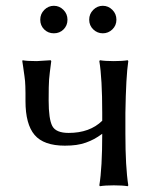

<svg xmlns="http://www.w3.org/2000/svg" viewBox="-20 -640 550 663"><path d="M68 -291Q68 -307 68 -319Q68 -331 67.5 -342.5Q67 -354 66.5 -360Q66 -366 64.5 -377Q63 -388 62.5 -391Q62 -394 60 -409Q58 -424 57 -429L58 -432Q72 -429 107 -429L155 -432L157 -429Q151 -384 149.5 -365.5Q148 -347 148 -293Q148 -229 160.5 -205Q173 -181 217 -181Q290 -181 333 -223V-250Q333 -369 323 -429L325 -432Q343 -429 373 -429Q403 -429 421 -432L423 -429Q415 -376 413 -250V-179Q413 -63 423 0L421 3Q403 0 373 0Q343 0 325 3L323 0Q333 -60 333 -178Q318 -167 305 -160Q292 -153 276.5 -147.5Q261 -142 243.5 -139.5Q226 -137 204 -137Q131 -137 99.5 -174Q68 -211 68 -291ZM132.5 -538.5Q119 -552 119 -572Q119 -592 133 -606Q147 -620 166 -620Q185 -620 199 -606Q213 -592 213 -572Q213 -552 199.5 -538.5Q186 -525 166 -525Q146 -525 132.5 -538.5ZM302 -538.5Q288 -552 288 -572Q288 -592 302 -606Q316 -620 335 -620Q354 -620 368 -606Q382 -592 382 -572Q382 -552 368 -538.5Q354 -525 335 -525Q316 -525 302 -538.5Z"/></svg>

Font: Libertinus Sans
Style: Regular
Weight: 400
Designer: Philipp H. Poll
Foundry: Khaled Hosny
Version: Version 6.1